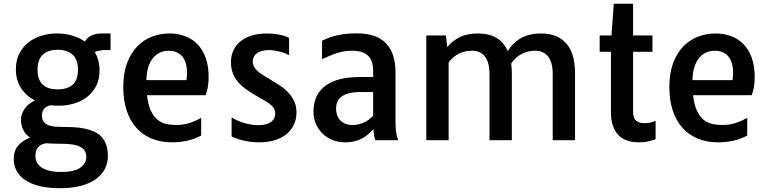

<svg xmlns="http://www.w3.org/2000/svg" viewBox="-20 -742 4064 1016"><path d="M52.7 98.1Q52.7 54.7 76.4 28.1Q100.1 1.5 139.2 -14.2Q116.7 -28.3 104 -53Q91.3 -77.6 90.8 -105Q90.3 -136.7 109.6 -165.3Q128.9 -193.8 164.6 -210.4Q118.7 -233.9 91.3 -275.9Q64 -317.9 64 -377Q64 -422.4 81.5 -457.3Q99.1 -492.2 128.7 -516.1Q158.2 -540 197.5 -552.5Q236.8 -564.9 280.8 -564.9Q323.7 -564.9 361.6 -554Q399.4 -543 429.2 -522Q442.9 -545.4 466.3 -555.2Q489.7 -564.9 517.6 -564.9H564.9V-477.1H538.1Q523.9 -477.1 508.8 -474.6Q493.7 -472.2 481 -466.8Q493.7 -446.3 500.2 -421.6Q506.8 -397 506.8 -368.7Q506.8 -323.2 489.5 -288.6Q472.2 -253.9 442.4 -230.2Q412.6 -206.5 373.3 -194.6Q334 -182.6 290 -182.6Q279.3 -182.6 268.8 -183.3Q258.3 -184.1 248.5 -185.1Q226.1 -180.7 214.1 -167.2Q202.1 -153.8 202.1 -130.4Q202.1 -108.9 212.2 -96.7Q222.2 -84.5 238.3 -78.6Q254.4 -72.8 274.2 -71.5Q293.9 -70.3 313.5 -70.3Q343.8 -70.3 373.3 -68.6Q402.8 -66.9 429.2 -61.3Q455.6 -55.7 477.8 -45.7Q500 -35.6 516.4 -18.6Q532.7 -1.5 541.7 23.4Q550.8 48.3 550.8 83Q550.8 120.6 534.9 151.9Q519 183.1 487.3 205.8Q455.6 228.5 408.4 241.2Q361.3 253.9 298.3 253.9Q234.9 253.9 188.7 242.4Q142.6 231 112.3 210.2Q82 189.5 67.4 160.9Q52.7 132.3 52.7 98.1ZM284.7 -269Q336.4 -269 364.5 -293.7Q392.6 -318.4 392.6 -373Q392.6 -427.7 363.8 -453.1Q335 -478.5 286.1 -478.5Q234.4 -478.5 206.5 -452.9Q178.7 -427.2 178.7 -372.6Q178.7 -345.2 186 -325.4Q193.4 -305.7 207 -293.2Q220.7 -280.8 240.2 -274.9Q259.8 -269 284.7 -269ZM167.5 83.5Q167.5 101.1 174.8 116.5Q182.1 131.8 198.5 143.3Q214.8 154.8 241 161.4Q267.1 168 305.2 168Q371.6 168 404.1 146Q436.5 124 436.5 87.4Q436.5 64 424.6 50.3Q412.6 36.6 392.3 29.5Q372.1 22.5 345.7 20.5Q319.3 18.6 291 18.6Q275.9 18.6 257.1 17.8Q238.3 17.1 221.7 16.1Q203.1 20 192.4 27.6Q181.6 35.2 176.3 44.2Q170.9 53.2 169.2 63.5Q167.5 73.7 167.5 83.5Z M632.3 -280.8Q632.3 -355 652.6 -408.7Q672.9 -462.4 706.8 -497.1Q740.7 -531.7 784.9 -548.3Q829.1 -564.9 877 -564.9Q921.9 -564.9 960 -550.5Q998 -536.1 1025.6 -507.3Q1053.2 -478.5 1068.6 -435.3Q1084 -392.1 1084 -335Q1084 -309.6 1080.3 -285.2Q1076.7 -260.7 1068.4 -238.3H757.8Q763.7 -188 777.8 -157.2Q792 -126.5 812.5 -109.4Q833 -92.3 858.4 -86.4Q883.8 -80.6 912.6 -80.6Q951.2 -80.6 982.4 -90.8Q1013.7 -101.1 1044.4 -118.2V-24.4Q1006.3 -4.9 968 3.2Q929.7 11.2 891.6 11.2Q831.5 11.2 783.4 -8.3Q735.4 -27.8 701.9 -65.2Q668.5 -102.5 650.4 -157Q632.3 -211.4 632.3 -280.8ZM966.8 -317.9Q971.7 -353 968.3 -381.8Q964.8 -410.6 952.9 -431.2Q940.9 -451.7 920.9 -462.6Q900.9 -473.6 873 -473.6Q820.8 -473.6 788.8 -433.8Q756.8 -394 754.4 -317.9Z M1205.6 -120.6Q1241.7 -98.6 1279.8 -89.1Q1317.9 -79.6 1346.7 -79.6Q1389.6 -79.6 1413.1 -95.9Q1436.5 -112.3 1436.5 -141.6Q1436.5 -158.2 1428.5 -170.2Q1420.4 -182.1 1405.8 -193.1Q1391.1 -204.1 1370.4 -215.3Q1349.6 -226.6 1324.2 -242.2Q1300.8 -256.3 1278.8 -272.2Q1256.8 -288.1 1239.7 -308.1Q1222.7 -328.1 1212.4 -353.8Q1202.1 -379.4 1202.1 -413.1Q1202.1 -446.3 1214.6 -474.1Q1227.1 -502 1251.2 -522.2Q1275.4 -542.5 1311.3 -553.7Q1347.2 -564.9 1393.6 -564.9Q1405.8 -564.9 1421.1 -563.7Q1436.5 -562.5 1452.4 -559.8Q1468.3 -557.1 1483.2 -552.5Q1498 -547.9 1509.8 -541.5V-449.7Q1500.5 -455.1 1487.5 -460.2Q1474.6 -465.3 1460.2 -469Q1445.8 -472.7 1431.2 -474.9Q1416.5 -477.1 1403.8 -477.1Q1381.3 -477.1 1365 -472.2Q1348.6 -467.3 1338.1 -459.2Q1327.6 -451.2 1322.5 -439.9Q1317.4 -428.7 1317.4 -416.5Q1317.4 -400.9 1324.5 -388.4Q1331.5 -376 1344.2 -364.7Q1356.9 -353.5 1374.8 -342.5Q1392.6 -331.5 1414.6 -318.4Q1437.5 -304.7 1461.4 -289.1Q1485.4 -273.4 1504.6 -253.4Q1523.9 -233.4 1536.4 -207.3Q1548.8 -181.2 1548.8 -147Q1548.8 -111.8 1535.4 -82.8Q1522 -53.7 1496.6 -32.7Q1471.2 -11.7 1434.3 -0.2Q1397.5 11.2 1351.1 11.2Q1314.5 11.2 1276.1 3.4Q1237.8 -4.4 1205.6 -20Z M1638.7 -150.4Q1638.7 -240.2 1700.9 -287.4Q1763.2 -334.5 1884.3 -334.5H1954.6V-364.7Q1954.6 -391.6 1948.5 -411.9Q1942.4 -432.1 1929 -445.8Q1915.5 -459.5 1893.8 -466.6Q1872.1 -473.6 1840.8 -473.6Q1819.3 -473.6 1800.3 -470.2Q1781.2 -466.8 1762.7 -460.9Q1744.1 -455.1 1724.9 -446.8Q1705.6 -438.5 1684.1 -429.2V-526.4Q1703.1 -535.6 1723.1 -543Q1743.2 -550.3 1765.6 -555.4Q1788.1 -560.5 1813.5 -563Q1838.9 -565.4 1868.7 -565.4Q1971.7 -565.4 2022.2 -513.2Q2072.8 -460.9 2072.8 -360.8V-127Q2072.8 -108.9 2072.8 -93.3Q2072.8 -77.6 2074 -62.5Q2075.2 -47.4 2078.1 -32Q2081.1 -16.6 2086.9 0H1966.3Q1961.4 -13.2 1959 -28.3Q1956.5 -43.5 1955.6 -59.1Q1929.7 -26.9 1892.8 -7.8Q1856 11.2 1806.6 11.2Q1768.6 11.2 1737.5 -2Q1706.5 -15.1 1684.6 -37.4Q1662.6 -59.6 1650.6 -88.9Q1638.7 -118.2 1638.7 -150.4ZM1758.3 -166.5Q1758.3 -150.4 1763.2 -135Q1768.1 -119.6 1778.6 -107.4Q1789.1 -95.2 1805.7 -87.9Q1822.3 -80.6 1845.7 -80.6Q1875.5 -80.6 1903.8 -92.8Q1932.1 -105 1954.6 -129.9V-254.9H1888.7Q1852.1 -254.9 1827.1 -248.5Q1802.2 -242.2 1786.9 -230.5Q1771.5 -218.8 1764.9 -202.4Q1758.3 -186 1758.3 -166.5Z M2235.8 -554.2H2339.8L2346.7 -492.2Q2372.1 -524.9 2411.9 -544.9Q2451.7 -564.9 2509.3 -564.9Q2566.4 -564.9 2606.2 -542Q2646 -519 2667 -471.7Q2679.2 -492.2 2696 -509.3Q2712.9 -526.4 2734.6 -538.8Q2756.3 -551.3 2783.4 -558.1Q2810.5 -564.9 2843.8 -564.9Q2929.2 -564.9 2976.1 -512.7Q3022.9 -460.4 3022.9 -353V0H2904.8V-349.1Q2904.8 -412.6 2880.4 -443.1Q2856 -473.6 2811.5 -473.6Q2773.4 -473.6 2740.7 -456.8Q2708 -439.9 2685.1 -406.2Q2686.5 -393.6 2687.5 -380.4Q2688.5 -367.2 2688.5 -353V0H2570.3V-349.1Q2570.3 -412.6 2545.9 -443.1Q2521.5 -473.6 2477.1 -473.6Q2440.4 -473.6 2408.7 -458.3Q2377 -442.9 2354 -411.1V0H2235.8Z M3212.9 -467.8H3153.3V-554.2H3215.8L3228 -722.2H3330.1V-554.2H3432.6V-467.8H3330.1V-152.3Q3330.1 -133.8 3334.2 -121.8Q3338.4 -109.9 3346.4 -103Q3354.5 -96.2 3365.5 -93.3Q3376.5 -90.3 3390.6 -90.3Q3411.6 -90.3 3425.3 -94.2Q3439 -98.1 3449.2 -102.1V-5.4Q3432.6 0.5 3411.9 5.9Q3391.1 11.2 3359.9 11.2Q3325.7 11.2 3298.6 1.7Q3271.5 -7.8 3252.4 -27.3Q3233.4 -46.9 3223.1 -76.7Q3212.9 -106.4 3212.9 -147Z M3522 -280.8Q3522 -355 3542.2 -408.7Q3562.5 -462.4 3596.4 -497.1Q3630.4 -531.7 3674.6 -548.3Q3718.8 -564.9 3766.6 -564.9Q3811.5 -564.9 3849.6 -550.5Q3887.7 -536.1 3915.3 -507.3Q3942.9 -478.5 3958.3 -435.3Q3973.6 -392.1 3973.6 -335Q3973.6 -309.6 3970 -285.2Q3966.3 -260.7 3958 -238.3H3647.5Q3653.3 -188 3667.5 -157.2Q3681.6 -126.5 3702.1 -109.4Q3722.7 -92.3 3748 -86.4Q3773.4 -80.6 3802.2 -80.6Q3840.8 -80.6 3872.1 -90.8Q3903.3 -101.1 3934.1 -118.2V-24.4Q3896 -4.9 3857.7 3.2Q3819.3 11.2 3781.2 11.2Q3721.2 11.2 3673.1 -8.3Q3625 -27.8 3591.6 -65.2Q3558.1 -102.5 3540 -157Q3522 -211.4 3522 -280.8ZM3856.4 -317.9Q3861.3 -353 3857.9 -381.8Q3854.5 -410.6 3842.5 -431.2Q3830.6 -451.7 3810.5 -462.6Q3790.5 -473.6 3762.7 -473.6Q3710.4 -473.6 3678.5 -433.8Q3646.5 -394 3644 -317.9Z"/></svg>

Font: Tauri
Style: Regular
Weight: 400
Designer: Yvonne Schüttler
Foundry: Yvonne Schüttler
Version: Version 1.003; ttfautohint (v0.93.8-669f) -l 13 -r 13 -G 200